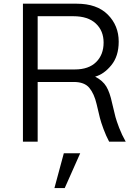

<svg xmlns="http://www.w3.org/2000/svg" viewBox="-20 -751 700 1018"><path d="M101.6 0ZM179.7 -382.8H377Q450.2 -382.8 489.7 -421.9Q529.3 -460.9 529.3 -525.4Q529.3 -587.9 487.8 -626.5Q446.3 -665 369.1 -665H179.7ZM101.6 0V-731.4H386.7Q494.1 -731.4 551.8 -673.3Q609.4 -615.2 609.4 -530.3Q609.4 -453.1 570.3 -405.3Q531.2 -357.4 484.4 -344.7Q525.4 -323.2 543.9 -292Q562.5 -260.7 574.2 -205.1Q586.9 -150.4 592.3 -130.4Q597.7 -110.4 611.8 -73.2Q626 -36.1 646.5 0H558.6Q542 -31.2 528.8 -66.9Q515.6 -102.5 509.8 -125.5Q503.9 -148.4 492.2 -199.2Q479.5 -253.9 453.6 -285.2Q427.7 -316.4 371.1 -316.4H179.7V0ZM268.6 246.1 318.4 61.5H405.3L323.2 246.1Z"/></svg>

Font: Batunionen A1
Style: Regular
Weight: 400
Designer: HanYang I&C Co.,Ltd.
Foundry: HanYang I&C Co.,Ltd.
Version: Version 2.50; ttfautohint (v1.6)